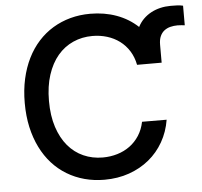

<svg xmlns="http://www.w3.org/2000/svg" viewBox="-53 -796 908 861"><g transform="rotate(-5 401.0 -365.5)"><path d="M56.5 -363.6Q56.5 -421.9 67.6 -472.1Q78.8 -522.4 99.4 -563.9Q120 -605.5 149.3 -637.8Q178.6 -670.1 215 -692.1Q251.4 -714.1 293.9 -725.7Q336.3 -737.2 383.5 -737.2Q447.4 -737.2 502 -717.3Q556.5 -697.4 597.3 -659.1Q607.6 -679.3 623 -694.6Q638.5 -709.9 657.7 -720.2Q676.8 -730.5 699.2 -735.8Q721.6 -741.1 745.7 -741.1Q760.7 -741.1 774.9 -740.6Q789.1 -740.1 801.8 -736.9V-648.8Q795.5 -649.5 786.6 -650.4Q777.7 -651.3 769.5 -651.3Q752.5 -651.3 737 -647.4Q721.6 -643.5 709.7 -634.4Q697.8 -625.4 690.9 -610.1Q683.9 -594.8 683.9 -571.7V-490.8H573.2Q566.4 -525.9 549.2 -553.3Q532 -580.6 506.9 -599.3Q481.9 -617.9 450.6 -627.5Q419.4 -637.1 384.6 -637.1Q337.7 -637.1 297.6 -619.1Q257.5 -601.2 228.2 -566.6Q198.9 -532 182.2 -480.8Q165.5 -429.7 165.5 -363.6Q165.5 -296.9 182.2 -245.9Q198.9 -195 228.2 -160.3Q257.5 -125.7 297.4 -108Q337.4 -90.2 384.2 -90.2Q418.7 -90.2 449.9 -99.6Q481.2 -109 506.2 -127.3Q531.2 -145.6 548.7 -172.6Q566.1 -199.6 573.2 -234.4L683.9 -234Q675.1 -180 649.5 -135.1Q623.9 -90.2 584.7 -58.1Q545.5 -25.9 494.5 -8Q443.5 9.9 383.5 9.9Q336.3 9.9 293.7 -1.6Q251.1 -13.1 214.7 -35.2Q178.3 -57.2 149.1 -89.5Q120 -121.8 99.4 -163.4Q78.8 -204.9 67.6 -255.1Q56.5 -305.4 56.5 -363.6Z"/></g></svg>

Font: Cannonade Med
Style: Regular
Weight: 500
Designer: Rasmus Andersson
Foundry: rsms
Version: Version 3.012;git-f93a4a705